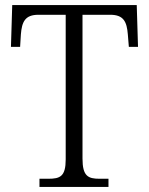

<svg xmlns="http://www.w3.org/2000/svg" viewBox="-20 -734 585 754"><path d="M135 0H406V-32H371C326 -32 304 -42 304 -111V-676H413C466 -676 478 -648 482 -599L486 -550H522L517 -714H28L23 -550H59L62 -599C66 -648 78 -676 131 -676H238V-108C238 -41 216 -32 170 -32H135Z"/></svg>

Font: Noto Serif Devanagari SemiCondensed Light
Style: Regular
Weight: 300
Width: 4
Designer: Universal Thirst, Indian Type Foundry and the Monotype Design Team
Foundry: Monotype Imaging Inc.
Version: Version 2.004